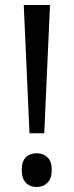

<svg xmlns="http://www.w3.org/2000/svg" viewBox="-20 -734 295 768"><path d="M98 -201 75 -714H180L157 -201ZM127 -121Q153 -121 170 -104.5Q187 -88 187 -54Q187 -20 170 -3Q153 14 127 14Q100 14 83.5 -3Q67 -20 67 -54Q67 -89 83.5 -105Q100 -121 127 -121Z"/></svg>

Font: Noto Sans Display
Style: Regular
Weight: 400
Designer: Monotype Design team
Foundry: Monotype Imaging Inc.
Version: Version 1.000